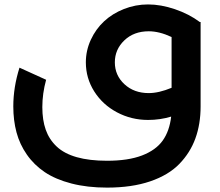

<svg xmlns="http://www.w3.org/2000/svg" viewBox="-20 -541 993 866"><path d="M880.9 -441.9H884.8V-61Q884.8 18.6 861.3 83.3Q837.9 147.9 788.8 198.5Q739.7 249 657 277.1Q574.2 305.2 462.9 305.2Q373.5 305.2 302 286.6Q230.5 268.1 181.9 235.4Q133.3 202.6 101.1 156.2Q68.8 109.9 54.4 55.9Q40 2 40 -61Q40 -147.5 67.9 -235.8L188 -181.2Q170.9 -118.7 170.9 -58.1Q170.9 0.5 186.3 44.2Q201.7 87.9 235.6 119.9Q269.5 151.9 326.4 168Q383.3 184.1 462.9 184.1Q558.1 184.1 620.6 160.2Q683.1 136.2 713.9 93Q744.6 49.8 752 -15.1Q702.1 0 647.9 0Q572.3 0 507.6 -34.4Q442.9 -68.8 405 -128.7Q367.2 -188.5 367.2 -259.8Q367.2 -313 389.6 -361.6Q412.1 -410.2 449.7 -445.1Q487.3 -480 539.3 -500.5Q591.3 -521 647.9 -521Q705.6 -521 769 -499.5Q832.5 -478 880.9 -441.9ZM498 -259.8Q498 -201.2 541.3 -161.1Q584.5 -121.1 650.9 -121.1Q696.3 -121.1 753.9 -145V-374Q698.7 -399.9 650.9 -399.9Q583.5 -399.9 540.8 -358.9Q498 -317.9 498 -259.8Z"/></svg>

Font: Montserrat-Arabic Medium
Style: Regular
Weight: 500
Designer: Mohamed Gaber
Foundry: Kief Type Foundry
Version: Version 5.008;PS 005.008;hotconv 1.0.88;makeotf.lib2.5.64775